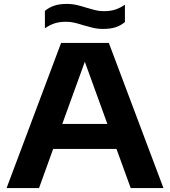

<svg xmlns="http://www.w3.org/2000/svg" viewBox="-20 -959 867 979"><path d="M13.5 0 291.5 -740H535L813.5 0H646.5L574 -199.5H251L179 0ZM297.5 -327H527.5L412.5 -644ZM505.5 -811.5Q477 -811.5 452.5 -817.5Q428 -823.5 404.5 -830.5Q383 -837.5 361.5 -842.8Q340 -848 316.5 -848Q283.5 -848 258.8 -840Q234 -832 209 -815V-903.5Q230.5 -921.5 257 -930.2Q283.5 -939 320.5 -939Q349 -939 373.5 -933Q398 -927 421.5 -919.5Q443 -913 464.5 -907.5Q486 -902 509.5 -902Q542.5 -902 567.2 -910Q592 -918 617 -935V-846.5Q595.5 -828.5 569 -820Q542.5 -811.5 505.5 -811.5Z"/></svg>

Font: Encode Sans Expanded
Style: Bold
Weight: 700
Width: 7
Designer: Multiple Designers
Foundry: Impallari Type
Version: Version 3.000; ttfautohint (v1.8.3) -l 8 -r 50 -G 200 -x 14 